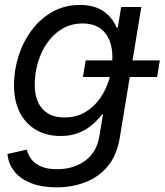

<svg xmlns="http://www.w3.org/2000/svg" viewBox="-20 -558 678 790"><path d="M212.4 212.9Q152.3 212.9 108.4 195.8Q64.5 178.7 39.6 147.7Q14.6 116.7 10.7 75.7L90.3 57.6Q95.7 79.6 109.6 97.9Q123.5 116.2 149.2 127.2Q174.8 138.2 214.4 138.2Q283.2 138.2 331.1 102.8Q378.9 67.4 389.2 1L403.8 -87.9L399.9 -86.9Q381.3 -63.5 357.4 -43.2Q333.5 -22.9 302.2 -10.7Q271 1.5 230 1.5Q171.4 1.5 128.2 -23.7Q85 -48.8 61.3 -95.7Q37.6 -142.6 37.6 -207Q37.6 -268.6 56.2 -327.1Q74.7 -385.7 110.1 -433.3Q145.5 -481 195.8 -509.3Q246.1 -537.6 309.1 -537.6Q341.8 -537.6 366.7 -530Q391.6 -522.5 409.7 -509Q427.7 -495.6 440.2 -479Q452.6 -462.4 460 -444.3L464.8 -445.3L478.5 -529.3H561.5L472.7 9.3Q460.4 83 422.1 127.7Q383.8 172.4 329.1 192.6Q274.4 212.9 212.4 212.9ZM245.1 -74.7Q293.5 -74.7 330.1 -96.2Q366.7 -117.7 391.8 -153.6Q417 -189.5 429.7 -233.4Q442.4 -277.3 442.4 -322.8Q442.4 -386.7 411.1 -424.1Q379.9 -461.4 319.8 -461.4Q272.9 -461.4 236.3 -439.7Q199.7 -418 174.3 -381.6Q148.9 -345.2 136 -300.5Q123 -255.9 123 -209.5Q123 -145 154.8 -109.9Q186.5 -74.7 245.1 -74.7ZM321.3 -241.2 332.5 -309.6H637.7L626.5 -241.2Z"/></svg>

Font: Inter 24pt
Style: Italic
Weight: 400
Italic angle: -9.3988°
Designer: Rasmus Andersson
Foundry: rsms
Version: Version 4.001;git-66647c0bb